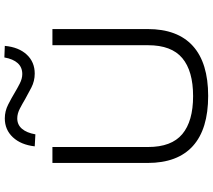

<svg xmlns="http://www.w3.org/2000/svg" viewBox="-67 -898 973 879"><g transform="rotate(-90 419.5 -458.5)"><path d="M420 8Q268 8 190.5 -62Q113 -132 113 -269V-705H186V-267Q186 -160 245 -110.5Q304 -61 419 -61Q534 -61 593 -110.5Q652 -160 652 -267V-705H726V-269Q726 -132 648.5 -62Q571 8 420 8ZM244 -783 189 -786Q196 -849 230.5 -886Q265 -923 317 -923Q350 -923 380.5 -907.5Q411 -892 434 -878Q454 -866 476.5 -854.5Q499 -843 520 -843Q551 -843 570 -864Q589 -885 596 -925L649 -923Q643 -859 609 -822.5Q575 -786 522 -786Q488 -786 458 -801.5Q428 -817 405 -830Q385 -842 362 -854Q339 -866 317 -866Q288 -866 269.5 -844.5Q251 -823 244 -783Z"/></g></svg>

Font: Nunito Sans 7pt SemiExpanded Light
Style: Regular
Weight: 300
Width: 6
Designer: Vernon Adams
Foundry: Vernon Adams
Version: Version 3.101;gftools[0.9.27]